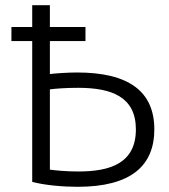

<svg xmlns="http://www.w3.org/2000/svg" viewBox="-20 -713 650 739"><path d="M104 -555V-13C152 0 223 6 279 6C484 6 574 -75 574 -215C574 -360 477 -434 277 -434C244 -434 195 -431 172 -428V-555H309V-609H172V-693H104V-609H24V-555ZM172 -60V-369C195 -372 233 -375 281 -375C410 -375 503 -340 503 -215C503 -84 403 -53 282 -53C231 -53 197 -57 172 -60Z"/></svg>

Font: Repo Light
Style: Regular
Weight: 300
Designer: Stefan Peev
Foundry: Context Ltd
Version: Version 001.502